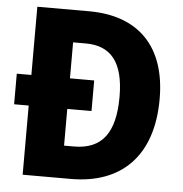

<svg xmlns="http://www.w3.org/2000/svg" viewBox="-51 -764 777 813"><g transform="rotate(5 337.0 -357.0)"><path d="M295 -714H75V-424H13V-294H75V0H280C494 0 625 -127 625 -370C625 -593 505 -714 295 -714ZM293 -577C400 -577 455 -511 455 -364C455 -211 400 -138 281 -138H239V-294H342V-424H239V-577Z"/></g></svg>

Font: Noto Sans Thai Looped SemiCondensed ExtraBold
Style: Regular
Weight: 800
Width: 4
Designer: Sasikarn Vongin, Ben Mitchell
Foundry: The Fontpad Ltd
Version: Version 1.001